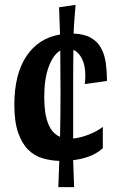

<svg xmlns="http://www.w3.org/2000/svg" viewBox="-20 -650 494 790"><path d="M39 -219Q39 -344 88.5 -418.5Q138 -493 227 -508L223 -620L291 -630Q289 -603 286.5 -574Q284 -545 283 -512Q327 -510 354 -494.5Q381 -479 395.5 -453Q410 -427 415 -392Q420 -357 420 -317L329 -304Q330 -314 330.5 -322.5Q331 -331 331 -340Q331 -381 317.5 -408Q304 -435 282 -445Q282 -423 281.5 -396.5Q281 -370 281 -329.5Q281 -289 281 -229Q281 -169 281 -80Q312 -83 346 -96.5Q380 -110 403 -128V-40Q378 -18 347 -6.5Q316 5 281 9L285 120H220L224 12Q188 11 154.5 1Q121 -9 95.5 -34.5Q70 -60 54.5 -104.5Q39 -149 39 -219ZM227 -87Q228 -131 228.5 -174.5Q229 -218 229 -263Q229 -308 228.5 -352Q228 -396 228 -442Q199 -425 180.5 -375.5Q162 -326 162 -250Q162 -114 227 -87Z"/></svg>

Font: CantoraOne
Style: Regular
Weight: 400
Designer: Pablo Impallari, Rodrigo Fuenzalida
Foundry: Pablo Impallari
Version: Version 1.001; ttfautohint (v0.8) -G 200 -r 50